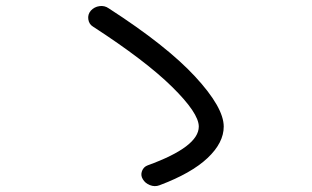

<svg xmlns="http://www.w3.org/2000/svg" viewBox="-20 -683 1040 639"><path d="M289.1 -594.7Q276.4 -602.5 273.9 -618.7Q271.5 -634.8 282.2 -647.5Q293.9 -660.2 311 -662.6Q328.1 -665 341.8 -655.3Q534.2 -531.2 629.4 -428.2Q724.6 -325.2 724.6 -261.7Q724.6 -208 670.9 -157.2Q617.2 -106.4 510.7 -66.4Q495.1 -60.5 479 -66.9Q462.9 -73.2 455.1 -86.9Q447.3 -99.6 452.6 -113.8Q458 -127.9 471.7 -132.8Q641.6 -194.3 641.6 -261.7Q641.6 -306.6 552.7 -394Q463.9 -481.4 289.1 -594.7Z"/></svg>

Font: Rounded-X Mgen+ 1m regular
Style: Regular
Weight: 400
Designer: [Source Han Sans]
Ryoko NISHIZUKA  (kana & ideographs); Paul D. Hunt (Latin, Greek & Cyrillic); Wenlong ZHANG  (bopomofo
Version: Version 1.059.20150602